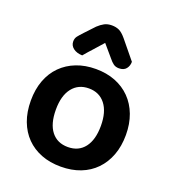

<svg xmlns="http://www.w3.org/2000/svg" viewBox="-133 -814 836 930"><g transform="rotate(20 285.0 -349.0)"><path d="M530 -237Q530 -179 512.5 -132.5Q495 -86 463 -53Q431 -20 386 -2.5Q341 15 285 15Q229 15 184 -2.5Q139 -20 107 -52.5Q75 -85 57.5 -131.5Q40 -178 40 -237Q40 -295 57.5 -341.5Q75 -388 107.5 -420.5Q140 -453 185 -470.5Q230 -488 285 -488Q340 -488 385 -470.5Q430 -453 462.5 -420Q495 -387 512.5 -340.5Q530 -294 530 -237ZM285 -388Q231 -388 200 -348.5Q169 -309 169 -237Q169 -164 199.5 -125Q230 -86 285 -86Q340 -86 370.5 -125.5Q401 -165 401 -237Q401 -309 370 -348.5Q339 -388 285 -388ZM283 -622Q258 -593 239 -572.5Q220 -552 199 -527Q170 -528 152.5 -541.5Q135 -555 135 -576Q135 -592 143.5 -603Q152 -614 168 -631L215 -681Q231 -696 247 -704.5Q263 -713 285 -713Q306 -713 322.5 -705.5Q339 -698 359 -674L436 -580Q436 -559 424 -544Q412 -529 387 -529Q370 -529 358.5 -537.5Q347 -546 336 -560Z"/></g></svg>

Font: Baloo Da 2 SemiBold
Style: Regular
Weight: 600
Designer: Noopur Datye, Sulekha Rajkumar and Ek Type
Foundry: Ek Type
Version: Version 1.640;hotconv 1.0.111;makeotfexe 2.5.65597; ttfautoh